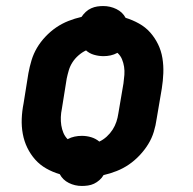

<svg xmlns="http://www.w3.org/2000/svg" viewBox="-20 -578 640 636"><path d="M251 38Q228 38 208 28Q188 18 178 -1Q154 -8 133 -20Q112 -32 96.5 -49.5Q81 -67 70.5 -88.5Q60 -110 55.5 -134.5Q51 -159 52 -184.5Q53 -210 58 -235L74 -335Q78 -357 84.5 -378.5Q91 -400 102.5 -419.5Q114 -439 130.5 -456.5Q147 -474 166 -487Q185 -500 206.5 -508.5Q228 -517 250 -522Q256 -531 264 -538.5Q272 -546 282 -550.5Q292 -555 302 -556.5Q312 -558 322 -558Q345 -558 365.5 -548Q386 -538 396 -519Q419 -512 440.5 -500Q462 -488 477.5 -470.5Q493 -453 503.5 -431.5Q514 -410 518 -385.5Q522 -361 521 -335.5Q520 -310 516 -285L499 -185Q496 -163 489.5 -141.5Q483 -120 471 -100.5Q459 -81 442.5 -63.5Q426 -46 407 -33Q388 -20 366.5 -11.5Q345 -3 323 2Q318 11 309.5 18.5Q301 26 291.5 30.5Q282 35 271.5 36.5Q261 38 251 38ZM309 -109Q322 -115 333.5 -125.5Q345 -136 353 -148.5Q361 -161 365.5 -174.5Q370 -188 372 -202L389 -302Q391 -316 392 -330Q393 -344 391 -357Q389 -370 384 -382Q379 -394 369 -403Q358 -397 346.5 -394.5Q335 -392 323 -392Q307 -392 291.5 -396.5Q276 -401 265 -411Q252 -405 240 -394.5Q228 -384 220 -371.5Q212 -359 208 -345.5Q204 -332 201 -318L185 -218Q182 -204 181.5 -190Q181 -176 183 -163Q185 -150 190 -138Q195 -126 204 -117Q215 -123 227 -125.5Q239 -128 251 -128Q267 -128 282 -123.5Q297 -119 309 -109Z"/></svg>

Font: Iosevka Etoile Heavy
Style: Italic
Weight: 900
Italic angle: -9°
Designer: Belleve Invis
Foundry: Belleve Invis
Version: Version 22.1.2; ttfautohint (v1.8.4)